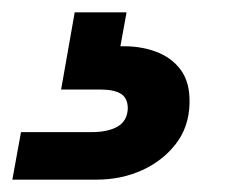

<svg xmlns="http://www.w3.org/2000/svg" viewBox="-111 -27 397 311"><path d="M-91 264 -77 187H37Q64 187 79.5 178Q95 169 96 149Q96 132 85 125Q74 118 51 118H-12L10 -7H94L84 48Q115 47 141 56.5Q167 66 182 86.5Q197 107 196 141Q195 179 173.5 206.5Q152 234 118.5 249Q85 264 45 264Z"/></svg>

Font: DM Sans 16pt
Style: Bold Italic
Weight: 700
Italic angle: -10°
Version: Version 4.004;gftools[0.9.30]